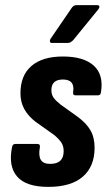

<svg xmlns="http://www.w3.org/2000/svg" viewBox="-20 -723 422 751"><path d="M169 8Q82 8 47 -32.5Q12 -73 27 -147Q29 -160 40 -160H126Q138 -160 136 -147Q130 -114 139.5 -98Q149 -82 176 -82Q203 -82 216 -94.5Q229 -107 229 -132Q229 -151 220.5 -164.5Q212 -178 192 -195L120 -246Q91 -268 75.5 -295.5Q60 -323 60 -358Q60 -428 103 -465Q146 -502 226 -502Q307 -502 346.5 -466.5Q386 -431 375 -363Q374 -350 363 -350H276Q264 -350 266 -363Q274 -412 226 -412Q181 -412 181 -370Q181 -353 189.5 -341Q198 -329 217 -314L284 -266Q318 -241 334 -213Q350 -185 350 -145Q350 -72 304 -32Q258 8 169 8ZM183 -555Q177 -555 175.5 -559.5Q174 -564 177 -570L259 -690Q267 -703 279 -703H360Q367 -703 368.5 -698.5Q370 -694 365 -687L268 -568Q257 -555 245 -555Z"/></svg>

Font: Sofia Sans Condensed ExtraBold
Style: Italic
Weight: 800
Italic angle: -9°
Version: Version 4.100